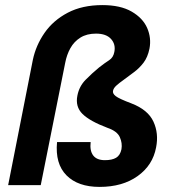

<svg xmlns="http://www.w3.org/2000/svg" viewBox="-20 -727 690 754"><path d="M109 -492Q121 -549 155 -598Q189 -647 246 -677Q303 -707 382 -707Q453 -707 497 -681.5Q541 -656 558 -617Q575 -578 567 -536Q560 -502 543.5 -480.5Q527 -459 506 -443.5Q485 -428 465 -413Q448 -401 437 -391Q426 -381 424 -371Q421 -360 434.5 -349.5Q448 -339 496 -321Q561 -296 582.5 -249.5Q604 -203 593 -148Q580 -78 520.5 -35.5Q461 7 371 7Q286 7 241 -38.5Q196 -84 204 -169H336Q332 -135 346 -116.5Q360 -98 392 -98Q420 -98 436 -107.5Q452 -117 457 -141Q461 -165 450.5 -188.5Q440 -212 402 -225Q333 -251 304 -279.5Q275 -308 284 -352Q291 -388 316 -413.5Q341 -439 369 -462Q392 -480 408.5 -490.5Q425 -501 429 -523Q435 -553 416 -574Q397 -595 357 -595Q321 -595 296 -579.5Q271 -564 256.5 -538Q242 -512 236 -480L140 0H12Z"/></svg>

Font: Albert Sans
Style: Bold Italic
Weight: 700
Italic angle: -11.25°
Designer: Andreas Rasmussen
Foundry: a.Foundry
Version: Version 1.025